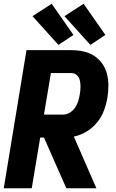

<svg xmlns="http://www.w3.org/2000/svg" viewBox="-20 -1002 616 1022"><path d="M0 0H149L194 -270H214L333 0H493L373 -275Q408 -282 440.5 -301.5Q473 -321 497 -350.5Q521 -380 533.5 -414Q546 -448 552 -483Q557 -515 557 -547.5Q557 -580 549 -610Q541 -640 523.5 -664.5Q506 -689 480 -705.5Q454 -722 423 -728.5Q392 -735 359 -735H121ZM214 -392 251 -613H360Q378 -613 390 -601Q402 -589 405.5 -572Q409 -555 408.5 -537Q408 -519 405 -501Q402 -483 396.5 -464.5Q391 -446 380 -429.5Q369 -413 351.5 -402.5Q334 -392 316 -392ZM461 -763 541 -816 425 -982 323 -916ZM291 -763 371 -816 255 -982 153 -916Z"/></svg>

Font: Iosevka Sparkle Heavy Oblique
Style: Regular
Weight: 900
Italic angle: -9°
Designer: Belleve Invis
Foundry: Belleve Invis
Version: Version 4.5.0; ttfautohint (v1.8.3)